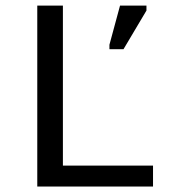

<svg xmlns="http://www.w3.org/2000/svg" viewBox="-20 -679 640 699"><path d="M115.7 0V-658.7H209V-76.2H537.1V0ZM378.4 -500V-516.1L417 -658.7H513.2V-640.6L429.7 -500Z"/></svg>

Font: Cousine
Style: Regular
Weight: 400
Monospace: yes
Designer: Steve Matteson
Foundry: Ascender Corporation
Version: Version 1.20